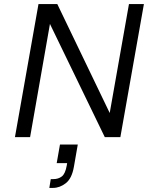

<svg xmlns="http://www.w3.org/2000/svg" viewBox="-20 -670 723 938"><path d="M610 -650H683L568 0H492L224 -553L127 0H53L168 -650H260L516 -118ZM273 36H360L341 145Q331 202 301.5 225Q272 248 239 248H221L228 205H241Q265 205 282 192Q299 179 306 139L308 127H257Z"/></svg>

Font: Overused Grotesk
Style: Italic
Weight: 400
Italic angle: -10°
Version: Version 0.003